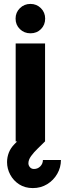

<svg xmlns="http://www.w3.org/2000/svg" viewBox="-20 -722 331 980"><path d="M60 -500H210V0H60ZM135.5 -552Q103.5 -552 81.5 -573.5Q59.5 -595 59.5 -627Q59.5 -658.5 81.5 -680.2Q103.5 -702 135.5 -702Q167 -702 188.8 -680.2Q210.5 -658.5 210.5 -627Q210.5 -595 189.2 -573.5Q168 -552 135.5 -552ZM147.5 238Q107.5 238 78 219Q48.5 200 32.2 169.5Q16 139 16 105.5Q16 80.5 25.2 56.8Q34.5 33 54.5 13L138.5 -71L209.5 0Q191.5 18 172 36.8Q152.5 55.5 138.8 74.5Q125 93.5 125 111.5Q125 122.5 132.8 131.5Q140.5 140.5 153.5 140.5Q172.5 140.5 185.8 127Q199 113.5 199 94.5H291Q291 132.5 272.2 165.2Q253.5 198 221 218Q188.5 238 147.5 238Z"/></svg>

Font: Urbanist Black
Style: Regular
Weight: 900
Designer: Corey Hu
Foundry: Corey Hu
Version: Version 1.330; ttfautohint (v1.8.4.7-5d5b)